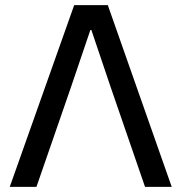

<svg xmlns="http://www.w3.org/2000/svg" viewBox="-20 -728 707 748"><path d="M269 -708H400L649 0H545L412 -386L336 -611H332L256 -387L122 0H18Z"/></svg>

Font: Rising Sun Medium
Style: Regular
Weight: 500
Designer: Matt McInerney, Pablo Impallari, Rodrigo Fuenzalida (Raleway font), Stephen Hutchings (Greek), Cristiano Sobral (main ch
Foundry: The Rising Sun Project Authors
Version: Version 4.327; ttfautohint (v1.8.4.7-5d5b-dirty)